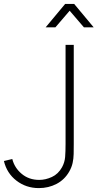

<svg xmlns="http://www.w3.org/2000/svg" viewBox="-20 -950 500 984"><path d="M179 14Q114 14 64.5 -24Q15 -62 0 -125L43 -135Q54.5 -89.5 91.5 -58.8Q128.5 -28 181 -28Q213.5 -28 246 -43Q278.5 -58 298 -93Q311.5 -118 313.8 -145.5Q316 -173 316 -212V-720H358V-212Q358 -184.5 357.5 -160.8Q357 -137 352.2 -115Q347.5 -93 335 -71Q311 -29 269.8 -7.5Q228.5 14 179 14ZM264 -810H214L314 -930H360L460 -810H410L337 -895Z"/></svg>

Font: Manrope Variable Light
Style: Regular
Weight: 200
Designer: Mikhail Sharanda
Foundry: Mikhail Sharanda
Version: Version 4.505